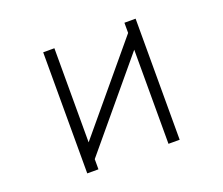

<svg xmlns="http://www.w3.org/2000/svg" viewBox="-118 -849 1235 1064"><g transform="rotate(-20 500.0 -317.0)"><path d="M772 40H706V-515L293 -20V40H227V-674H293V-119L706 -614V-674H772Z"/></g></svg>

Font: NanumGothicCoding
Style: Regular
Weight: 400
Monospace: yes
Designer: Kwon Bruce; Nicolas Noh; Sung-woo Choi; Go-un Cha; Soo-hyun Park;
Foundry: NHN Corporation
Version: Version 2.000;PS 1;hotconv 1.0.49;makeotf.lib2.0.14853